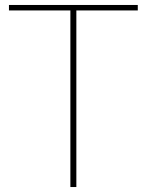

<svg xmlns="http://www.w3.org/2000/svg" viewBox="-20 -752 590 772"><path d="M263 0V-710H16V-732H534V-710H287V0Z"/></svg>

Font: Exo Thin Thin
Style: Regular
Weight: 250
Version: Version 2.000